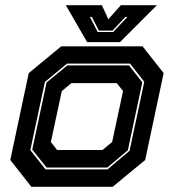

<svg xmlns="http://www.w3.org/2000/svg" viewBox="-20 -718 668 738"><path d="M100.5 0 19.5 -103 90.5 -437 215.5 -540H528L609 -437L538 -103L413 0ZM155 -67H393.5L478 -138.5L534.5 -403.5L480 -473.5H237.5L152.5 -403L96.5 -141ZM159 -74 104 -143 159 -401 238.5 -466.5H476L527 -401.5L471.5 -140.5L392.5 -74ZM199.5 -141.5H374L411 -172L453 -368L429 -398.5H254.5L217.5 -368L175.5 -172ZM315 -556 233 -698H371.5L396.5 -644L444.5 -698H583L441 -556ZM355.5 -595H415L470 -653H462L412.5 -600.5H360L333 -653H325.5Z"/></svg>

Font: Tourney Thin ExtraBold
Style: Italic
Weight: 800
Italic angle: -12°
Version: Version 1.015